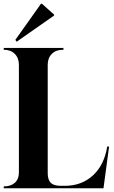

<svg xmlns="http://www.w3.org/2000/svg" viewBox="-20 -1006 609 1026"><path d="M69 -783 62 -793 199 -986H204L269 -928V-923ZM0 0V-10H1Q38 -10 59.5 -29.5Q81 -49 81 -84V-660Q81 -696 59 -718Q37 -740 1 -740H0V-750H319V-740H315Q279 -740 257 -718Q235 -696 235 -660V-80Q235 -46 251 -29.5Q267 -13 305 -13H326Q416 -13 476.5 -68.5Q537 -124 553 -223H563L533 0Z"/></svg>

Font: Gloock
Style: Regular
Weight: 400
Designer: Duarte Pinto
Foundry: Duarte Pinto
Version: Version 1.000